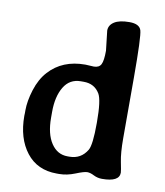

<svg xmlns="http://www.w3.org/2000/svg" viewBox="-82 -782 735 857"><g transform="rotate(10 286.0 -354.0)"><path d="M165 -260.3V-233.9Q165 -160.2 192.9 -118.4Q220.7 -76.7 267.1 -76.7H275.9Q328.1 -76.7 355.5 -122.1Q370.1 -146.5 370.1 -245.6V-250.5Q370.1 -349.6 353.5 -377.4Q329.6 -417 281.2 -417H268.1Q217.3 -417 191.2 -373.5Q165 -330.1 165 -260.3ZM514.2 -45.9Q514.2 -4.4 436 -4.4Q415.5 -4.4 397.9 -13.4Q380.4 -22.5 366.5 -22.5Q352.5 -22.5 315.7 -7.6Q278.8 7.3 244.1 7.3H232.9Q144.5 7.3 95.2 -56.2Q45.9 -119.6 45.9 -221.7L46.4 -233.9V-246.6Q46.4 -288.1 62.5 -339.8Q79.1 -392.6 110.4 -426.8Q171.4 -493.7 273.9 -493.7H275.4L313 -491.7Q336.9 -491.7 345.7 -508.5Q354.5 -525.4 354.5 -570.8L344.2 -660.6Q344.2 -685.1 367.4 -700Q390.6 -714.8 435.8 -714.8Q481 -714.8 489.5 -687.5Q498 -660.2 498 -473.6V-198.7Q498 -133.3 506.1 -93.8Q514.2 -54.2 514.2 -45.9Z"/></g></svg>

Font: Averia Libre
Style: Bold
Weight: 700
Version: Version 1.002